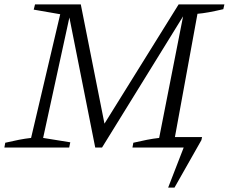

<svg xmlns="http://www.w3.org/2000/svg" viewBox="-20 -674 1045 877"><path d="M415 0 285 -654H349L463 -80H439L796 -654H850L446 0ZM0 0 4 -22Q38 -30 66.5 -35.5Q95 -41 122 -44L255 -609L134 -630L140 -654H310L177 -44L301 -24L296 0ZM1000 -632Q961 -623 933.5 -618Q906 -613 882 -611L779 -48H903L900 -34L777 183H748L819 0H585L589 -22Q623 -30 651.5 -35.5Q680 -41 707 -44L827 -654H1005Z"/></svg>

Font: Piazzolla 8pt ExtraLight
Style: Italic
Weight: 250
Italic angle: -11.3°
Designer: Juan Pablo del Peral
Foundry: Huerta Tipografica
Version: Version 2.001